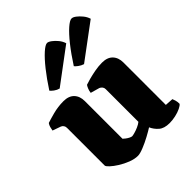

<svg xmlns="http://www.w3.org/2000/svg" viewBox="-218 -923 1059 1059"><g transform="rotate(-45 311.0 -393.5)"><path d="M242 4Q216 4 186.5 -7.5Q157 -19 131.5 -35Q106 -51 90 -66Q74 -81 74 -88V-382Q74 -393 68.5 -400.5Q63 -408 55 -411L7 -428Q9 -440 12 -451Q15 -462 22 -472Q39 -478 80 -489Q121 -500 164 -500Q205 -500 226.5 -477.5Q248 -455 248 -417V-123Q252 -119 261 -112Q270 -105 280 -100Q290 -95 296 -95Q301 -95 316 -99Q331 -103 348 -110.5Q365 -118 376 -127V-382Q376 -392 370.5 -399.5Q365 -407 356 -411L303 -426Q305 -442 310.5 -454.5Q316 -467 320 -472Q331 -476 354.5 -482.5Q378 -489 407.5 -494.5Q437 -500 465 -500Q506 -500 527.5 -477.5Q549 -455 549 -417V-86L597 -83Q600 -76 603.5 -64.5Q607 -53 607 -37Q602 -29 583.5 -20Q565 -11 540.5 -5.5Q516 0 493 0Q451 0 429 -19.5Q407 -39 396 -64Q379 -53 348.5 -36.5Q318 -20 288 -8Q258 4 242 4ZM389 -564Q373 -569 359.5 -579Q346 -589 341 -596Q379 -655 414 -699Q449 -743 476.5 -767Q504 -791 518 -791Q529 -791 543.5 -780Q558 -769 572 -752Q586 -735 592 -715ZM199 -564Q183 -568 169.5 -578Q156 -588 150 -596Q187 -653 222 -697Q257 -741 285 -766Q313 -791 327 -791Q337 -791 352 -780Q367 -769 381 -752Q395 -735 401 -715Z"/></g></svg>

Font: Texturina Medium 12pt Black
Style: Regular
Weight: 900
Version: Version 1.002